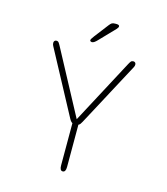

<svg xmlns="http://www.w3.org/2000/svg" viewBox="-117 -879 853 979"><g transform="rotate(15 309.5 -389.5)"><path d="M305.5 9.5Q290 9.5 290 -18V-241Q281.5 -245 273 -261L93.5 -596Q89.5 -603.5 89.5 -611.5Q89.5 -617.5 93 -621.8Q96.5 -626 103 -626Q111 -626 115.2 -620.5Q119.5 -615 125.5 -603.5L306 -266L485.5 -603.5Q491.5 -615 496 -620.5Q500.5 -626 508.5 -626Q515.5 -626 519 -622Q522.5 -618 522.5 -612.5Q522.5 -608.5 521.5 -604.5Q520.5 -600.5 518 -596.5L338.5 -261Q334.5 -253.5 330.8 -248.5Q327 -243.5 321.5 -241V-18Q321.5 9.5 305.5 9.5ZM278.5 -665.5Q276.5 -665.5 272.5 -667.2Q268.5 -669 268.5 -673.5Q268.5 -679 283 -698L339.5 -771.5Q346.5 -780.5 352.2 -784Q358 -787.5 369 -787.5H377Q383 -787.5 387.5 -785.5Q392 -783.5 392 -779Q392 -772.5 383 -763L306.5 -683.5Q298.5 -675 291.5 -670.2Q284.5 -665.5 278.5 -665.5Z"/></g></svg>

Font: Sono ExtraLight
Style: Regular
Weight: 200
Designer: Tyler Finck
Foundry: Tyler Finck
Version: Version 2.112